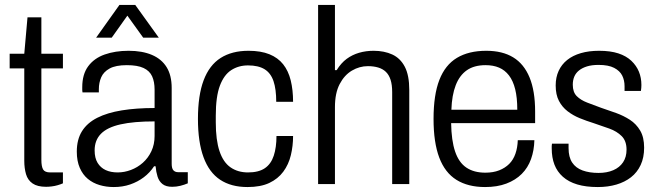

<svg xmlns="http://www.w3.org/2000/svg" viewBox="-20 -743 2655 775"><path d="M166 11Q131 11 111.5 -2.5Q92 -16 85 -40Q78 -64 78 -94V-467H19V-526H78L91 -673H147V-526H234V-467H147V-98Q147 -71 154 -59Q161 -47 183 -47H234V-3Q225 1 213 4.5Q201 8 188.5 9.5Q176 11 166 11Z M439 12Q409 12 382 4Q355 -4 334.5 -21Q314 -38 302 -65.5Q290 -93 290 -131Q290 -180 311 -213.5Q332 -247 372.5 -267.5Q413 -288 471.5 -297.5Q530 -307 604 -307V-381Q604 -413 594 -435Q584 -457 559.5 -468.5Q535 -480 492 -480Q447 -480 422.5 -466.5Q398 -453 388.5 -431Q379 -409 379 -383V-370H313Q312 -374 312 -379Q312 -384 312 -391Q312 -443 336 -475.5Q360 -508 402.5 -523Q445 -538 499 -538Q554 -538 593 -521.5Q632 -505 652.5 -472Q673 -439 673 -388V-82Q673 -63 680 -55.5Q687 -48 699 -48H738V-3Q724 3 708 7Q692 11 675 11Q650 11 636 0Q622 -11 616 -30Q610 -49 608 -72H602Q585 -46 560.5 -27.5Q536 -9 505.5 1.5Q475 12 439 12ZM455 -47Q482 -47 508.5 -57Q535 -67 556.5 -86Q578 -105 591 -132.5Q604 -160 604 -194V-253Q520 -253 466.5 -241Q413 -229 387.5 -203Q362 -177 362 -136Q362 -105 374 -85.5Q386 -66 406.5 -56.5Q427 -47 455 -47ZM368 -591 462 -723H526L621 -591H558L476 -705H512L431 -591Z M979 12Q913 12 868.5 -17.5Q824 -47 801.5 -108.5Q779 -170 779 -263Q779 -358 802 -419Q825 -480 870.5 -509Q916 -538 983 -538Q1033 -538 1067.5 -524Q1102 -510 1123 -483.5Q1144 -457 1153.5 -418.5Q1163 -380 1163 -332H1095Q1095 -383 1084 -415.5Q1073 -448 1048 -463.5Q1023 -479 981 -479Q943 -479 913.5 -460Q884 -441 867.5 -397Q851 -353 851 -276V-249Q851 -178 866 -133Q881 -88 910.5 -67.5Q940 -47 981 -47Q1024 -47 1049 -64Q1074 -81 1085 -114.5Q1096 -148 1096 -194H1163Q1163 -154 1154 -116.5Q1145 -79 1123.5 -50Q1102 -21 1067 -4.5Q1032 12 979 12Z M1264 0V-723H1332V-460H1339Q1357 -489 1379.5 -505.5Q1402 -522 1429.5 -530Q1457 -538 1488 -538Q1531 -538 1563.5 -523Q1596 -508 1614 -473.5Q1632 -439 1632 -380V0H1563V-371Q1563 -401 1556.5 -421Q1550 -441 1537.5 -453Q1525 -465 1506.5 -470.5Q1488 -476 1465 -476Q1431 -476 1400.5 -458Q1370 -440 1351 -403.5Q1332 -367 1332 -311V0Z M1938 12Q1869 12 1822.5 -17Q1776 -46 1753 -107Q1730 -168 1730 -263Q1730 -360 1753.5 -420.5Q1777 -481 1824.5 -509.5Q1872 -538 1943 -538Q2008 -538 2051.5 -511.5Q2095 -485 2117.5 -430.5Q2140 -376 2140 -293V-246H1801Q1802 -176 1817 -131.5Q1832 -87 1862.5 -66.5Q1893 -46 1939 -46Q1971 -46 1995 -55.5Q2019 -65 2035.5 -81.5Q2052 -98 2060.5 -122.5Q2069 -147 2070 -177H2137Q2136 -136 2123.5 -101Q2111 -66 2086 -41Q2061 -16 2024 -2Q1987 12 1938 12ZM1802 -300H2068Q2068 -349 2059.5 -383Q2051 -417 2034.5 -438.5Q2018 -460 1994.5 -470Q1971 -480 1940 -480Q1894 -480 1864.5 -459.5Q1835 -439 1819.5 -399Q1804 -359 1802 -300Z M2393 12Q2345 12 2310 1.5Q2275 -9 2252 -29.5Q2229 -50 2218 -78.5Q2207 -107 2207 -144Q2207 -149 2207 -154Q2207 -159 2208 -163H2275Q2275 -158 2275 -153.5Q2275 -149 2275 -145Q2275 -109 2289.5 -87Q2304 -65 2331.5 -55Q2359 -45 2396 -45Q2430 -45 2455.5 -56Q2481 -67 2495 -88Q2509 -109 2509 -139Q2509 -174 2489.5 -193.5Q2470 -213 2439.5 -224Q2409 -235 2376 -246Q2347 -255 2320 -266Q2293 -277 2271 -294Q2249 -311 2236 -336Q2223 -361 2223 -398Q2223 -431 2235 -457Q2247 -483 2269.5 -501Q2292 -519 2324.5 -528.5Q2357 -538 2398 -538Q2444 -538 2476 -527.5Q2508 -517 2528.5 -497.5Q2549 -478 2559 -453.5Q2569 -429 2569 -400Q2569 -395 2568.5 -388.5Q2568 -382 2567 -376H2501V-395Q2501 -419 2491.5 -438Q2482 -457 2459 -469Q2436 -481 2396 -481Q2369 -481 2349.5 -475Q2330 -469 2317 -458.5Q2304 -448 2298 -433.5Q2292 -419 2292 -401Q2292 -371 2308 -355Q2324 -339 2350 -329Q2376 -319 2406 -308Q2436 -298 2466.5 -287Q2497 -276 2522.5 -259.5Q2548 -243 2564 -216Q2580 -189 2580 -147Q2580 -107 2566 -77Q2552 -47 2527 -27.5Q2502 -8 2468 2Q2434 12 2393 12Z"/></svg>

Font: Archivo SemiCondensed Light
Style: Regular
Weight: 300
Width: 4
Designer: Hector Gatti
Foundry: Omnibus-Type
Version: Version 2.001